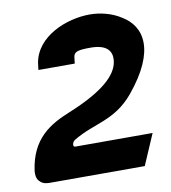

<svg xmlns="http://www.w3.org/2000/svg" viewBox="-71 -651 634 713"><g transform="rotate(-10 246.5 -295.0)"><path d="M12 -53C11 -40 11 -24 23 -13C33 -2 47 0 60 0H418L468 -116H177C172 -116 169 -118 170 -126C171 -132 175 -138 180 -141C260 -190 337 -185 410 -273C530 -418 505 -513 431 -557C396 -580 352 -590 314 -590C227 -590 110 -544 94 -445L91 -420H228L231 -445C234 -464 249 -468 296 -468C353 -468 379 -445 372 -401C364 -352 311 -300 176 -245C102 -215 28 -173 12 -53Z"/></g></svg>

Font: Charger Pro
Style: UltraObl
Weight: 900
Designer: Jasper
Foundry: Cannot Into Space Fonts
Version: Version 1.09